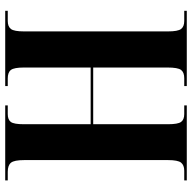

<svg xmlns="http://www.w3.org/2000/svg" viewBox="-20 -734 754 755"><g transform="rotate(-90 357.5 -357.0)"><path d="M25 0V-10H63Q85 -10 95 -22.5Q105 -35 105 -74V-639Q105 -679 94.5 -691.5Q84 -704 59 -704H25V-714H320V-704H286Q264 -704 255 -692Q246 -680 246 -641V-378H469V-640Q469 -679 459.5 -691.5Q450 -704 426 -704H396V-714H692V-704H652Q630 -704 620.5 -691.5Q611 -679 611 -640V-74Q611 -35 620.5 -22.5Q630 -10 652 -10H692V0H396V-10H427Q450 -10 459.5 -22.5Q469 -35 469 -76V-368H246V-74Q246 -35 255 -22.5Q264 -10 286 -10H320V0Z"/></g></svg>

Font: Noto Serif Display Condensed
Style: Bold
Weight: 700
Width: 3
Designer: Monotype Design Team
Foundry: Monotype Imaging Inc.
Version: Version 2.009